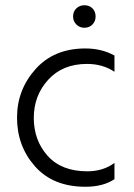

<svg xmlns="http://www.w3.org/2000/svg" viewBox="-20 -701 512 733"><path d="M109 -251C109 -307.7 127.3 -356.2 164 -396.5C200.7 -436.8 250 -457 312 -457C352 -457 387 -447 417 -427V-489C384.3 -507 347.3 -516 306 -516C226 -516 162.5 -489.7 115.5 -437C68.5 -384.3 45 -322.7 45 -252C45 -179.3 68 -117.2 114 -65.5C160 -13.8 224 12 306 12C351.3 12 388.3 2.3 417 -17V-79C388.3 -57.7 353.7 -47 313 -47C247.7 -47 197.3 -66.7 162 -106C126.7 -145.3 109 -193.7 109 -251ZM259 -638C259 -626 263.2 -615.8 271.5 -607.5C279.8 -599.2 290 -595 302 -595C314.7 -595 325 -599.2 333 -607.5C341 -615.8 345 -626 345 -638C345 -650.7 341 -661 333 -669C325 -677 314.7 -681 302 -681C290 -681 279.8 -677 271.5 -669C263.2 -661 259 -650.7 259 -638Z"/></svg>

Font: Hind Light
Style: Regular
Weight: 300
Designer: Manushi Parikh, Satya Rajpurohit
Foundry: Indian Type Foundry
Version: Version 1.201;PS 1.0;hotconv 1.0.78;makeotf.lib2.5.61930; tt